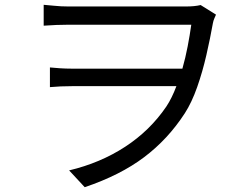

<svg xmlns="http://www.w3.org/2000/svg" viewBox="-20 -738 1040 800"><path d="M162 -718Q178 -717 206 -714Q234 -711 265 -711H755Q791 -711 816 -717L880 -677Q877 -670 873 -661Q869 -652 867 -641Q856 -579 840 -509Q824 -439 801.5 -375Q779 -311 750 -266Q680 -158 580.5 -83Q481 -8 333 42L268 -28Q398 -59 501.5 -126.5Q605 -194 673 -294Q685 -312 695.5 -333.5Q706 -355 715 -379H280Q255 -379 233 -378Q211 -377 188 -375V-457Q208 -455 231 -453.5Q254 -452 277 -452H740Q753 -498 762 -545Q771 -592 777 -635H265Q241 -635 215.5 -634Q190 -633 162 -631Z"/></svg>

Font: Chiron Sans HK TT
Style: Regular
Weight: 400
Designer: Ryoko NISHIZUKA 西塚涼子 (kana, bopomofo & ideographs); Paul D. Hunt (Latin, Greek & Cyrillic); Sandoll Communications 산돌커뮤니
Foundry: Adobe
Version: Version 2.022;hotconv 1.0.109;makeotfexe 2.5.65596